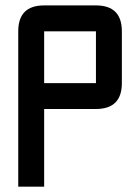

<svg xmlns="http://www.w3.org/2000/svg" viewBox="-20 -704 528 724"><path d="M146.5 -683.6H341.8Q439.5 -683.6 439.5 -585.9V-390.6Q439.5 -293 341.8 -293H146.5V0H48.8V-585.9Q48.8 -683.6 146.5 -683.6ZM341.8 -585.9H146.5V-390.6H341.8Z"/></svg>

Font: BabelStone Runic Staveless
Style: Regular
Weight: 400
Designer: Andrew West
Foundry: BabelStone
Version: Version 3.002 March 14, 2022